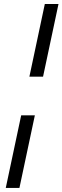

<svg xmlns="http://www.w3.org/2000/svg" viewBox="-20 -725 312 960"><path d="M127 -341.8 204.1 -705.1H272.5L195.3 -341.8ZM8.8 214.8 85.9 -148.4H154.3L77.1 214.8Z"/></svg>

Font: Crimson Pro ExtraLight Medium
Style: Italic
Weight: 500
Italic angle: -12°
Version: Version 1.002